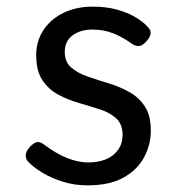

<svg xmlns="http://www.w3.org/2000/svg" viewBox="-20 -539 519 578"><path d="M244 19Q204 19 169 8Q134 -3 107 -19.5Q80 -36 64 -53Q57 -61 57.5 -72.5Q58 -84 71 -98Q82 -109 91 -111Q100 -113 111 -105Q148 -77 181.5 -63.5Q215 -50 246 -50Q276 -50 299 -59.5Q322 -69 335.5 -88Q349 -107 349 -133Q349 -165 330 -182.5Q311 -200 281.5 -209.5Q252 -219 219 -228.5Q186 -238 156.5 -253.5Q127 -269 108 -297Q89 -325 89 -373Q89 -415 110.5 -448Q132 -481 170.5 -500Q209 -519 259 -519Q299 -519 330.5 -510.5Q362 -502 385.5 -488.5Q409 -475 424 -459Q435 -448 433.5 -437.5Q432 -427 421 -415Q410 -402 399.5 -400.5Q389 -399 376 -408Q348 -428 320 -439Q292 -450 258 -450Q222 -450 198.5 -432.5Q175 -415 175 -383Q175 -353 193.5 -336.5Q212 -320 241.5 -309.5Q271 -299 304.5 -289Q338 -279 367.5 -263Q397 -247 415.5 -219.5Q434 -192 434 -146Q434 -103 413.5 -65Q393 -27 351 -4Q309 19 244 19Z"/></svg>

Font: Playwrite US Modern
Style: Regular
Weight: 400
Designer: Veronika Burian, José Scaglione
Foundry: TypeTogether
Version: Version 1.002